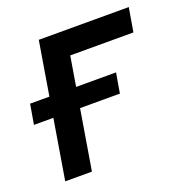

<svg xmlns="http://www.w3.org/2000/svg" viewBox="-121 -606 669 697"><g transform="rotate(-20 214.0 -258.0)"><path d="M448.7 -515.6 433.1 -423.3H189L118.7 0H15.6L101.1 -515.6ZM-21 -231.4 -7.8 -308.6H324.2L311 -231.4Z"/></g></svg>

Font: Inter Display Medium
Style: Italic
Weight: 500
Italic angle: -9.39999°
Designer: Rasmus Andersson
Foundry: rsms
Version: Version 4.000;git-a52131595